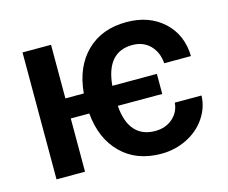

<svg xmlns="http://www.w3.org/2000/svg" viewBox="-83 -650 915 772"><g transform="rotate(-15 375.0 -264.0)"><path d="M184.1 -528.3H65.4V0H184.1V-221.7H261.2C267.6 -149.9 292 -93.8 334.5 -52.2C376.5 -10.7 431.6 9.8 500.5 9.8C538.1 9.8 573.7 1.5 606.4 -14.6C639.2 -30.8 665.5 -53.2 685.1 -82C704.6 -110.8 714.8 -141.6 715.8 -174.8H604.5C602.5 -148.9 591.8 -127.4 572.3 -110.4C552.7 -93.3 528.3 -85 499.5 -85C427.7 -85 386.2 -131.8 379.9 -221.7H564.9V-305.2H379.4C387.7 -397 427.7 -442.9 499 -442.9C528.8 -442.9 553.2 -433.6 572.3 -414.6C591.3 -395.5 602.1 -370.1 604.5 -338.9H715.8C714.4 -397.9 693.8 -446.3 654.3 -482.9C614.3 -519.5 563 -538.1 500 -538.1C431.6 -538.1 376.5 -517.6 334 -476.1C291.5 -434.6 267.1 -377.4 260.7 -305.2H184.1Z"/></g></svg>

Font: Roboto Medium
Style: Regular
Weight: 500
Designer: Google
Version: Version 2.137; 2017